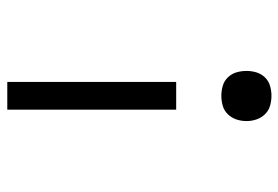

<svg xmlns="http://www.w3.org/2000/svg" viewBox="-142 -426 783 540"><g transform="rotate(90 250.0 -156.5)"><path d="M250 -387Q236 -387 222 -391Q208 -395 198 -405.5Q188 -416 184 -429.5Q180 -443 180 -458Q180 -472 184 -485.5Q188 -499 198 -509.5Q208 -520 222 -524Q236 -528 250 -528Q264 -528 278 -524Q292 -520 302 -509.5Q312 -499 316.5 -485.5Q321 -472 321 -458Q321 -443 316.5 -429.5Q312 -416 302 -405.5Q292 -395 278 -391Q264 -387 250 -387ZM211 215V-260H289V215Z"/></g></svg>

Font: Iosevka Web
Style: Regular
Weight: 400
Monospace: yes
Designer: Belleve Invis
Foundry: Belleve Invis
Version: Version 28.0.3; ttfautohint (v1.8.3)